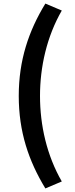

<svg xmlns="http://www.w3.org/2000/svg" viewBox="-20 -853 418 1075"><path d="M234 202 326 163C242 17 204 -151 204 -316C204 -479 242 -648 326 -794L234 -833C140 -679 85 -515 85 -316C85 -115 140 47 234 202Z"/></svg>

Font: Source Han Sans JP
Style: Bold
Weight: 700
Designer: Ryoko NISHIZUKA 西塚涼子 (kana, bopomofo & ideographs); Paul D. Hunt (Latin, Greek & Cyrillic); Sandoll Communications 산돌커뮤니
Foundry: Adobe
Version: Version 2.002;hotconv 1.0.116;makeotfexe 2.5.65601